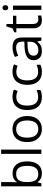

<svg xmlns="http://www.w3.org/2000/svg" viewBox="1386 -2186 810 3623"><g transform="rotate(-90 1791.5 -375.0)"><path d="M167 -759.8V-575.2Q167 -516.1 163.1 -463.9H167Q223.6 -543.9 332.3 -543.9Q440.9 -543.9 498.5 -471.7Q557.1 -399.9 557.1 -267.8Q557.1 -135.7 498.3 -63Q439.5 9.8 332 9.8Q224.6 9.8 167 -68.8H161.1L144 0H85.9V-759.8ZM204.6 -106.4Q242.2 -58.1 325.2 -58.1Q398.9 -58.1 435.8 -111.8Q472.7 -165.5 472.7 -269.5Q472.7 -373.5 436 -424.6Q399.4 -475.6 319.8 -475.6Q240.2 -475.6 203.6 -428.2Q167 -380.9 167 -268.3Q167 -155.8 204.6 -106.4Z M779.8 0H698.7V-759.8H779.8Z M921.4 -268.1Q921.4 -398.9 986.6 -471.9Q1051.8 -544.9 1166.3 -544.9Q1280.8 -544.9 1346.2 -470.2Q1413.1 -396 1413.1 -266.6Q1413.1 -137.2 1347.2 -63.7Q1281.2 9.8 1165 9.8Q1163.1 9.8 1161.1 9.8Q1055.2 9.8 988.3 -65.4Q921.4 -140.6 921.4 -261.2Q921.4 -264.6 921.4 -268.1ZM1166 -475.6Q1005.4 -475.6 1005.4 -268.1Q1005.4 -165.5 1046.6 -111.8Q1087.9 -58.1 1167.2 -58.1Q1246.6 -58.1 1287.8 -111.6Q1329.1 -165 1329.1 -267.6Q1329.1 -370.1 1287.8 -422.9Q1246.6 -475.6 1166 -475.6Z M1769.5 9.8Q1653.3 9.8 1589.4 -61.5Q1525.9 -132.8 1525.9 -265.6Q1525.9 -398.4 1590.3 -471.7Q1655.3 -544.9 1774.9 -544.9Q1812 -544.9 1850.3 -536.9Q1888.7 -528.8 1912.6 -517.1L1887.7 -448.2Q1860.4 -459 1830.1 -465.8Q1799.8 -472.7 1772.9 -472.7Q1609.9 -472.7 1609.9 -265.1Q1609.9 -166 1649.9 -113.5Q1689.9 -61 1767.6 -61Q1834 -61 1904.8 -89.8V-18.1Q1850.1 9.8 1769.5 9.8Z M2245.1 9.8Q2128.9 9.8 2064.9 -61.5Q2001.5 -132.8 2001.5 -265.6Q2001.5 -398.4 2065.9 -471.7Q2130.9 -544.9 2250.5 -544.9Q2287.6 -544.9 2325.9 -536.9Q2364.3 -528.8 2388.2 -517.1L2363.3 -448.2Q2335.9 -459 2305.7 -465.8Q2275.4 -472.7 2248.5 -472.7Q2085.4 -472.7 2085.4 -265.1Q2085.4 -166 2125.5 -113.5Q2165.5 -61 2243.2 -61Q2309.6 -61 2380.4 -89.8V-18.1Q2325.7 9.8 2245.1 9.8Z M2526.9 -498Q2610.8 -543.9 2707.5 -543.9Q2804.2 -543.9 2849.9 -501.2Q2895.5 -458.5 2895.5 -365.2V0H2835.9L2819.8 -76.2H2815.9Q2775.9 -25.9 2736.1 -8.1Q2696.3 9.8 2636.7 9.8Q2557.1 9.8 2511.7 -31.5Q2466.3 -72.8 2466.3 -147.9Q2466.3 -309.6 2726.1 -317.9L2816.9 -320.8V-354Q2816.9 -417.5 2789.8 -447Q2762.7 -476.6 2698.7 -476.6Q2634.8 -476.6 2551.8 -436ZM2551.8 -147Q2551.8 -103.5 2578.1 -80.3Q2604.5 -57.1 2652.8 -57.1Q2728.5 -57.1 2771.7 -98.9Q2814.9 -140.6 2814.9 -214.8V-263.2L2733.9 -259.8Q2637.2 -256.3 2594.5 -229.7Q2551.8 -203.1 2551.8 -147Z M3149.9 -535.2H3305.2V-472.2H3149.9V-157.2Q3149.9 -109.4 3172.6 -83.3Q3195.3 -57.1 3234.9 -57.1Q3274.4 -57.1 3309.1 -66.9V-4.4Q3297.4 1.5 3271 5.6Q3244.6 9.8 3224.1 9.8Q3068.8 9.8 3068.8 -153.8V-472.2H2992.2V-511.2L3068.8 -544.9L3103 -659.2H3149.9Z M3409.2 -680.4Q3409.2 -707 3422.4 -720.5Q3435.5 -733.9 3456.5 -733.9Q3477.5 -733.9 3491.2 -720.2Q3504.9 -706.5 3504.9 -680.2Q3504.9 -653.8 3491.2 -639.9Q3477.5 -626 3456.5 -626Q3435.5 -626 3422.4 -639.9Q3409.2 -653.8 3409.2 -680.4ZM3497.1 0H3416V-535.2H3497.1Z"/></g></svg>

Font: Open Sans Hebrew
Style: Regular
Weight: 400
Foundry: Ascender Corporation, Yanek Iontef
Version: Version 2.001;PS 002.001;hotconv 1.0.70;makeotf.lib2.5.58329